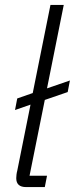

<svg xmlns="http://www.w3.org/2000/svg" viewBox="-20 -760 304 780"><path d="M162 0H86Q46 0 46 -36Q46 -42 47 -50.5Q48 -59 50 -66L104 -335L41 -313L50 -360L113 -382L185 -740H239L171 -401L264 -433L255 -386L162 -354L100 -46H171Z"/></svg>

Font: IBM Plex Sans Cond Light
Style: Italic
Weight: 300
Width: 3
Italic angle: -11°
Designer: Mike Abbink, Paul van der Laan, Pieter van Rosmalen
Foundry: Bold Monday
Version: Version 1.3